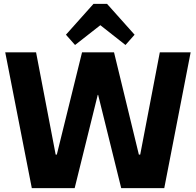

<svg xmlns="http://www.w3.org/2000/svg" viewBox="-20 -970 1010 990"><path d="M7 -700H166L267 -173H273L403 -700H568L696 -173H703L804 -700H963L827 0H605L486 -481H484L365 0H144ZM320 -791 462 -950H532L674 -791L627 -738L453 -875H542L367 -738Z"/></svg>

Font: Pathway Extreme
Style: Bold
Weight: 700
Designer: Eduardo Rodriguez Tunni
Foundry: Eduardo Rodriguez Tunni
Version: Version 1.001;gftools[0.9.26]